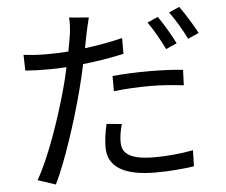

<svg xmlns="http://www.w3.org/2000/svg" viewBox="-55 -844 1111 944"><g transform="rotate(-5 500.0 -371.5)"><path d="M835 -603C815 -644 779 -704 754 -740L701 -717C728 -680 762 -619 781 -579ZM507 -395C567 -402 626 -405 688 -405C745 -405 803 -400 852 -394L855 -470C802 -476 742 -478 686 -478C623 -478 558 -475 507 -470ZM570 -652C511 -637 446 -626 384 -618L398 -690C402 -709 410 -745 416 -767L319 -775C321 -754 320 -722 316 -694C313 -674 308 -644 301 -609C265 -606 230 -605 198 -605C162 -605 126 -606 80 -612L82 -534C117 -531 153 -530 196 -530C224 -530 254 -531 285 -533C278 -498 269 -462 260 -429C223 -292 155 -93 95 8L183 37C236 -70 301 -272 337 -410C348 -453 359 -498 368 -541C436 -548 506 -560 570 -574ZM457 -238C448 -198 442 -160 442 -123C442 -26 523 21 677 21C748 21 814 15 867 7L869 -72C810 -61 742 -54 678 -54C540 -54 518 -98 518 -143C518 -169 523 -200 532 -231ZM811 -757C839 -720 872 -664 893 -620L947 -644C928 -681 890 -743 863 -780Z"/></g></svg>

Font: Noto Sans Japanese Regular
Style: Regular
Weight: 400
Designer: Ryoko NISHIZUKA (kana & ideographs); Paul D. Hunt (Latin, Greek & Cyrillic); Wenlong ZHANG (bopomofo); Sandoll Communica
Foundry: Adobe Systems Incorporated
Version: Version 1.000;PS 1;hotconv 1.0.78;makeotf.lib2.5.61930